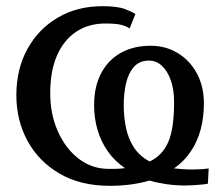

<svg xmlns="http://www.w3.org/2000/svg" viewBox="-20 -590 713 621"><path d="M335.3 11Q240.4 11 172.7 -28.5Q105 -67.9 68.9 -134.5Q32.9 -201.1 32.9 -282Q32.9 -367 68.9 -432Q104.9 -497 167.7 -533.5Q230.5 -570 311.3 -570Q359.6 -570 384.1 -560.7Q408.6 -551.4 417.9 -544.4L399.3 -498.1Q388.8 -505 372.4 -509.5Q355.9 -514 320.6 -514Q266.2 -514 226.2 -487.2Q186.2 -460.5 164.3 -410.3Q142.4 -360 142.4 -288.6Q142.4 -220.8 167.1 -165.2Q191.8 -109.5 234.5 -76.7Q277.3 -43.8 331.4 -43.8Q344.9 -43.8 353.9 -43.9Q362.8 -44.1 369.7 -44.6Q376.5 -45 384.2 -46.2Q351.1 -68.8 329 -100.1Q306.9 -131.4 295.6 -169.4Q284.4 -207.5 284.4 -250Q284.4 -309.6 306.9 -352.7Q329.5 -395.8 370.5 -418.9Q411.5 -442 466.9 -442Q516.4 -442 555.4 -418.1Q594.4 -394.2 617 -352.3Q639.5 -310.3 639.5 -255.6Q639.5 -210.8 629.1 -171.5Q618.6 -132.3 597.2 -100.4Q575.8 -68.5 542.9 -45.3Q554.5 -44.1 571.6 -42.9Q588.7 -41.6 606.2 -41.8Q622 -42.1 634.9 -43Q647.7 -44 655 -45.2L652.4 4Q646.6 5.5 633.6 6.8Q620.6 8 606.1 9Q591.5 10 581 10Q548.6 10 519.1 5.8Q489.6 1.5 463.4 -6Q436.6 2 404 6.5Q371.5 11 335.3 11ZM464 -67.6Q504.6 -86.6 523.8 -129.7Q543.1 -172.7 543.1 -261Q543.1 -298.9 532.8 -329.1Q522.5 -359.3 504.3 -376.6Q486.1 -394 461.7 -394Q431 -394 413.2 -373.7Q395.3 -353.4 387.7 -320.7Q380.2 -287.9 380.2 -250.3Q380.2 -213.1 387.2 -178.1Q394.2 -143.2 412.3 -114.5Q430.5 -85.8 464 -67.6Z"/></svg>

Font: Merriweather Light
Style: Regular
Weight: 300
Designer: Eben Sorkin
Foundry: Eben Sorkin
Version: Version 2.100